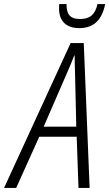

<svg xmlns="http://www.w3.org/2000/svg" viewBox="-83 -929 540 949"><path d="M309 -790C381 -790 421 -831 437 -909H399C387 -857 362 -835 312 -835C261 -835 245 -862 246 -909H210C209 -903 209 -895 209 -886C209 -829 240 -790 309 -790ZM-63 0H-3L111 -253H296L305 0H360L331 -716H266ZM133 -303 245 -561C261 -597 274 -628 284 -655H286C286 -628 287 -594 288 -562L294 -303Z"/></svg>

Font: Noto Sans Condensed Light
Style: Italic
Weight: 300
Width: 3
Italic angle: -12°
Designer: Monotype Design Team
Foundry: Monotype Imaging Inc.
Version: Version 2.013